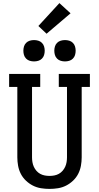

<svg xmlns="http://www.w3.org/2000/svg" viewBox="-20 -1213 640 1241"><path d="M300 8Q272 8 244.5 3.5Q217 -1 192.5 -13.5Q168 -26 147.5 -45.5Q127 -65 114.5 -89.5Q102 -114 97 -141.5Q92 -169 92 -196V-651H39V-735H240V-651H187V-196Q187 -181 189.5 -165.5Q192 -150 198.5 -135.5Q205 -121 215.5 -109Q226 -97 239.5 -89.5Q253 -82 268.5 -79Q284 -76 300 -76Q316 -76 331.5 -79Q347 -82 360.5 -89.5Q374 -97 384.5 -109Q395 -121 401.5 -135.5Q408 -150 410.5 -165.5Q413 -181 413 -196V-651H360V-735H561V-651H508V-196Q508 -169 503 -141.5Q498 -114 485.5 -89.5Q473 -65 452.5 -45.5Q432 -26 407.5 -13.5Q383 -1 355.5 3.5Q328 8 300 8ZM400 -816Q386 -816 372.5 -820Q359 -824 349 -834Q339 -844 335 -857.5Q331 -871 331 -885Q331 -899 335 -912.5Q339 -926 349 -936Q359 -946 372.5 -950Q386 -954 400 -954Q414 -954 427.5 -950Q441 -946 451 -936Q461 -926 465 -912.5Q469 -899 469 -885Q469 -871 465 -857.5Q461 -844 451 -834Q441 -824 427.5 -820Q414 -816 400 -816ZM200 -816Q186 -816 172.5 -820Q159 -824 149 -834Q139 -844 135 -857.5Q131 -871 131 -885Q131 -899 135 -912.5Q139 -926 149 -936Q159 -946 172.5 -950Q186 -954 200 -954Q214 -954 227.5 -950Q241 -946 251 -936Q261 -926 265 -912.5Q269 -899 269 -885Q269 -871 265 -857.5Q261 -844 251 -834Q241 -824 227.5 -820Q214 -816 200 -816ZM281 -995 228 -1045 364 -1193 436 -1127Z"/></svg>

Font: Iosevka Slab Medium Extended
Style: Regular
Weight: 500
Width: 7
Monospace: yes
Designer: Belleve Invis
Foundry: Belleve Invis
Version: Version 11.1.1; ttfautohint (v1.8.3)